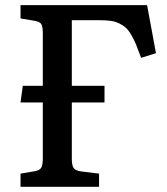

<svg xmlns="http://www.w3.org/2000/svg" viewBox="-20 -720 645 740"><path d="M59.1 0V-50.8L113.8 -60.1Q133.8 -63.5 139.4 -74.5Q145 -85.4 145 -110.8V-325.2H59.1L67.9 -389.2H145V-592.8Q145 -617.2 139.2 -627Q133.3 -636.7 111.8 -640.1L59.1 -648.9V-700.2H546.9L581.1 -515.1L523.9 -497.1Q512.2 -529.3 504.4 -548.3Q496.6 -567.4 485.8 -585.7Q475.1 -604 465.1 -613Q455.1 -622.1 439.9 -629.6Q424.8 -637.2 407 -639.6Q389.2 -642.1 363.8 -642.1H256.8V-389.2H382.8V-325.2H256.8V-108.9Q256.8 -82.5 263.7 -72.5Q270.5 -62.5 293.9 -59.1L361.8 -50.8V0Z"/></svg>

Font: Literata Book Medium
Style: Regular
Weight: 500
Designer: Latin by Veronika Burian and Jose Scaglione. Greek by Irene Vlachou. Cyrillic by Vera Evstafieva
Foundry: TypeTogether
Version: Version 2.003;PS 002.003;hotconv 1.0.88;makeotf.lib2.5.64775